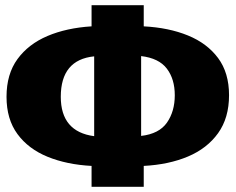

<svg xmlns="http://www.w3.org/2000/svg" viewBox="-20 -716 903 736"><path d="M531 0H331V-80Q236 -85 162.5 -115Q89 -145 47 -202Q5 -259 5 -345Q5 -432 47 -489.5Q89 -547 162 -578Q235 -609 331 -615V-696H531V-615Q627 -610 700.5 -580Q774 -550 816 -493.5Q858 -437 858 -351Q858 -264 816 -205.5Q774 -147 700.5 -116Q627 -85 531 -80ZM521 -195Q590 -203 620 -246Q650 -289 650 -351Q650 -413 619.5 -453Q589 -493 521 -501ZM341 -194V-500Q213 -487 213 -345Q213 -211 341 -194Z"/></svg>

Font: Trujillo Black
Style: Regular
Weight: 900
Designer: Fira Sans original fonts by bBox Type GmbH, Carrois Corporate GbR, & Edenspiekermann AG / Changes by Cristiano Sobral
Foundry: Fira Sans original fonts by bBox Type GmbH, Carrois Corporate GbR, & Edenspiekermann AG / Changes by Cristiano Sobral
Version: Version 4.301;July 28, 2020;FontCreator 13.0.0.2655 64-bit